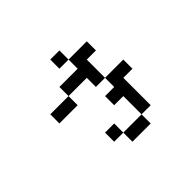

<svg xmlns="http://www.w3.org/2000/svg" viewBox="-72 -765 1144 1144"><g transform="rotate(45 500.0 -193.0)"><path d="M230.8 -384.6H307.7V-307.7H461.5V-230.8H384.6V-76.9H307.7V-230.8H230.8ZM692.3 -76.9V-153.8H769.2V-307.7H615.4V-230.8H538.5V-307.7H461.5V-461.5H538.5V-384.6H769.2V-307.7H846.2V-153.8H769.2V-76.9ZM384.6 -76.9H461.5V76.9H384.6ZM230.8 -230.8V-153.8H153.8V-230.8Z"/></g></svg>

Font: Mintsoda - Lime Green 13x16
Style: Regular
Weight: 400
Designer: Mintsoda-15
Version: Version 1.0